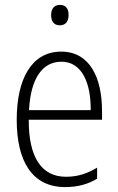

<svg xmlns="http://www.w3.org/2000/svg" viewBox="-20 -751 482 781"><path d="M224 -731C198 -731 188 -713 188 -689C188 -665 199 -648 223 -648C247 -648 259 -664 259 -690C259 -713 250 -731 224 -731ZM229 -541C108 -541 48 -429 48 -264C48 -96 110 10 245 10C297 10 338 -2 375 -24V-69C331 -43 294 -32 248 -32C148 -32 96 -113 97 -264H395V-300C395 -432 347 -541 229 -541ZM230 -500C313 -500 350 -414 349 -303H98C105 -435 154 -500 230 -500Z"/></svg>

Font: Noto Sans Armenian Condensed ExtraLight
Style: Regular
Weight: 200
Width: 3
Designer: Monotype Design Team
Foundry: Monotype Imaging Inc.
Version: Version 2.008